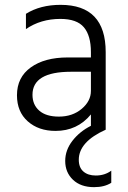

<svg xmlns="http://www.w3.org/2000/svg" viewBox="-20 -535 526 792"><path d="M223 -54Q279 -54 317 -86Q355 -118 355 -160V-239H273Q114 -239 114 -144Q114 -103 142 -78.5Q170 -54 223 -54ZM439 219Q411 237 368 237Q313 237 281 206.5Q249 176 249 129Q249 84 279 45.5Q309 7 355 -16V-63Q299 5 209 5Q139 5 94.5 -34.5Q50 -74 50 -142Q50 -216 107 -257Q164 -298 259 -298H355V-320Q355 -388 326 -422.5Q297 -457 229 -457Q148 -457 87 -415V-478Q146 -515 230 -515Q416 -515 416 -320V0Q305 50 305 124Q305 156 324 172.5Q343 189 375 189Q412 189 439 169Z"/></svg>

Font: Hind Guntur Light
Style: Regular
Weight: 300
Designer: Manushi Parikh, Hitesh Malaviya
Foundry: Indian Type Foundry
Version: Version 1.002;PS 1.0;hotconv 1.0.86;makeotf.lib2.5.63406; tt